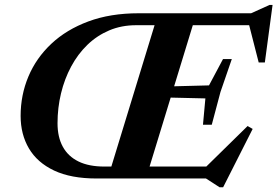

<svg xmlns="http://www.w3.org/2000/svg" viewBox="-20 -740 1150 796"><path d="M636 -685H794.5L585 0H426.5ZM554.5 -685H1021L1097.5 -719.5H1110L1078 -481H1052.5L1008.5 -653L1044 -635.5H544.5Q483.5 -635.5 432.8 -614Q382 -592.5 342.2 -554Q302.5 -515.5 275 -464.2Q247.5 -413 233 -353Q218.5 -293 218.5 -229Q218.5 -171.5 240.5 -131.5Q262.5 -91.5 305.5 -70.5Q348.5 -49.5 412.5 -49.5H883L819.5 -34L1006.5 -217.5L1027.5 -205.5L905 36.5H890.5L834 0H380.5Q274 0 204.2 -33Q134.5 -66 100 -124.5Q65.5 -183 65.5 -259.5Q65.5 -346 97.8 -422.8Q130 -499.5 192.8 -558.5Q255.5 -617.5 346.5 -651.2Q437.5 -685 554.5 -685ZM858 -223H821.5L831.5 -332L619 -337L633 -380.5L846.5 -386L904.5 -495H941L894 -358.5Z"/></svg>

Font: Newsreader 36pt
Style: Bold Italic
Weight: 700
Italic angle: -17°
Designer: Hugues Gentile
Foundry: Production Type
Version: Version 1.003